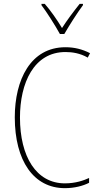

<svg xmlns="http://www.w3.org/2000/svg" viewBox="-20 -970 515 1000"><path d="M292 -793H315C341 -838 381 -901 412 -943V-950H395C360 -906 330 -866 303 -824C278 -866 243 -916 213 -950H196V-943C222 -909 266 -840 292 -793ZM321 -699C356 -699 397 -693 437 -670L449 -693C408 -714 367 -724 321 -724C139 -724 57 -554 57 -359C57 -133 155 10 318 10C368 10 413 -2 444 -18V-43C416 -30 373 -15 318 -15C169 -15 84 -154 84 -358C84 -537 156 -699 321 -699Z"/></svg>

Font: Noto Sans Armenian Condensed Thin
Style: Regular
Weight: 100
Width: 3
Designer: Monotype Design Team
Foundry: Monotype Imaging Inc.
Version: Version 2.008